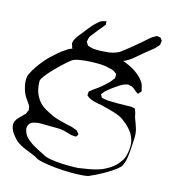

<svg xmlns="http://www.w3.org/2000/svg" viewBox="-154 -840 860 974"><g transform="rotate(15 276.0 -353.5)"><path d="M572 -160Q571 -138 567 -108Q563 -78 548 -55Q533 -40 506 -22.5Q479 -5 452 9Q425 23 410 29Q401 36 371.5 38.5Q342 41 302.5 40.5Q263 40 223 36Q183 32 153.5 25.5Q124 19 115 10Q93 0 60.5 -12.5Q28 -25 5 -44Q-8 -56 -20 -72.5Q-32 -89 -36.5 -107Q-41 -125 -33 -140Q-28 -151 -17.5 -160.5Q-7 -170 1 -179Q3 -182 6 -184.5Q9 -187 11 -189Q13 -192 15 -200Q17 -202 18.5 -205Q20 -208 20 -210Q21 -212 20 -215.5Q19 -219 18 -221Q18 -223 18 -226Q18 -229 16 -231Q15 -234 11 -240Q6 -248 0 -256Q-6 -264 -11 -272Q-24 -295 -30 -323Q-36 -351 -32 -373Q-28 -388 -14.5 -410.5Q-1 -433 16.5 -455Q34 -477 49 -492Q67 -509 85.5 -525.5Q104 -542 126 -555Q135 -564 162.5 -571.5Q190 -579 226.5 -584Q263 -589 299 -591Q335 -593 362.5 -591Q390 -589 399 -582Q422 -575 450 -562.5Q478 -550 500 -532Q511 -523 520.5 -513Q530 -503 537 -491Q544 -476 546 -460Q547 -458 548 -454.5Q549 -451 548 -449Q547 -447 544.5 -445Q542 -443 540 -441Q539 -440 537 -437Q535 -434 533 -434Q532 -433 531 -434.5Q530 -436 528 -437Q525 -439 522 -441Q519 -443 517 -445Q512 -449 507 -453.5Q502 -458 497 -460Q494 -462 490 -462.5Q486 -463 483 -464Q477 -466 474 -466Q470 -466 466 -464Q459 -463 453 -460.5Q447 -458 441 -455Q425 -445 408.5 -433.5Q392 -422 378 -410Q366 -401 359 -390Q358 -389 356 -386.5Q354 -384 354 -383Q354 -379 358 -375Q359 -374 360 -371.5Q361 -369 362 -367Q363 -366 366 -366Q369 -366 370 -365Q377 -364 383.5 -363Q390 -362 397 -361Q446 -359 494 -361Q502 -361 510 -361.5Q518 -362 526 -360Q528 -359 532 -359Q536 -359 537 -357Q539 -356 540 -352.5Q541 -349 542 -347Q546 -338 547.5 -328.5Q549 -319 552 -310Q557 -297 562 -283.5Q567 -270 571 -256Q576 -234 575 -209.5Q574 -185 572 -160ZM528 -256Q521 -264 513 -271Q505 -278 496 -284Q481 -297 457.5 -305.5Q434 -314 410 -320Q386 -326 371 -330Q358 -332 345.5 -334.5Q333 -337 321 -341Q316 -343 311 -345Q306 -347 301 -350Q299 -352 294.5 -355Q290 -358 288 -361L289 -369Q289 -371 289 -375Q289 -379 290 -380Q291 -382 293 -383Q295 -384 296 -385Q301 -389 305 -392.5Q309 -396 314 -399Q331 -410 347.5 -424Q364 -438 379 -453Q389 -463 396 -474Q401 -479 401 -481Q402 -483 401.5 -485.5Q401 -488 401 -489Q401 -491 401.5 -495Q402 -499 401 -501Q400 -503 397.5 -505Q395 -507 393 -508Q384 -516 372 -519Q360 -522 349 -524Q338 -528 312.5 -529Q287 -530 257 -528.5Q227 -527 201.5 -522.5Q176 -518 165 -510Q154 -502 133.5 -483.5Q113 -465 91.5 -443Q70 -421 54 -401Q38 -381 35 -370Q34 -341 43 -311Q47 -300 53 -288.5Q59 -277 66 -268Q83 -247 107 -234Q131 -221 153 -211Q171 -204 189.5 -199.5Q208 -195 227 -190Q237 -188 246.5 -186Q256 -184 265 -180Q270 -179 274.5 -177Q279 -175 283 -173Q285 -171 287.5 -167.5Q290 -164 291 -162Q292 -161 294 -159Q296 -157 296 -156Q296 -155 293 -151.5Q290 -148 287 -143Q285 -142 280 -142.5Q275 -143 273 -143Q263 -143 254 -146Q245 -149 236 -151Q214 -159 184 -159.5Q154 -160 131 -160Q116 -160 101 -160.5Q86 -161 72 -158Q68 -157 61.5 -155.5Q55 -154 51 -152Q32 -140 32 -118Q32 -115 34 -109Q36 -101 39.5 -93.5Q43 -86 48 -79Q67 -57 99 -39Q131 -21 153 -11Q164 -3 192 2Q220 7 253 8.5Q286 10 314 9.5Q342 9 353 6Q368 4 391 0Q414 -4 437 -10.5Q460 -17 475 -26Q495 -36 512 -49.5Q529 -63 541 -81Q554 -96 560 -120Q566 -144 566 -167.5Q566 -191 559 -206Q555 -220 547 -232Q539 -244 528 -256ZM511 -642Q491 -625 468.5 -606Q446 -587 423 -577Q408 -571 391.5 -570Q375 -569 359 -566Q348 -564 337.5 -560.5Q327 -557 316 -555Q301 -552 286 -551Q271 -550 256 -550Q242 -550 227 -550Q212 -550 198 -551Q191 -552 182 -553.5Q173 -555 167 -559Q157 -563 151 -573L148 -584Q147 -586 146 -588.5Q145 -591 145 -592Q144 -597 146 -603Q148 -609 149 -613Q150 -616 154 -622Q159 -631 165.5 -639.5Q172 -648 179 -656Q192 -672 205 -689Q218 -706 234 -721Q240 -726 247 -732.5Q254 -739 262 -742Q266 -744 270 -744.5Q274 -745 278 -746Q280 -747 281.5 -748Q283 -749 284 -748Q285 -747 284.5 -745.5Q284 -744 284 -743Q285 -740 285.5 -736Q286 -732 285 -729Q285 -728 283 -726Q281 -724 280 -723L268 -708Q260 -698 251.5 -688Q243 -678 235 -667Q231 -662 226 -655.5Q221 -649 219 -642Q218 -639 217.5 -635Q217 -631 216 -627Q216 -626 215.5 -625Q215 -624 215 -622Q217 -618 218 -617Q220 -614 222 -610Q224 -606 226 -604Q228 -603 232 -602Q236 -601 238 -600Q252 -595 267 -595Q282 -595 296 -595Q316 -596 335 -598Q354 -600 372 -607Q386 -612 397.5 -620.5Q409 -629 420 -638Q434 -649 448 -660.5Q462 -672 475 -683Q487 -693 498 -703Q509 -713 521 -723Q531 -732 543 -737Q544 -738 546 -739.5Q548 -741 550 -741Q553 -742 557 -741Q561 -740 564 -740Q568 -740 570 -739Q572 -738 573 -736Q574 -734 575 -732Q577 -731 579 -728Q581 -725 581 -723Q582 -721 580 -717Q579 -714 579 -709.5Q579 -705 577 -701Q576 -700 574.5 -698.5Q573 -697 572 -695Q568 -691 564.5 -687Q561 -683 557 -679Z"/></g></svg>

Font: Rubik Vinyl
Style: Regular
Weight: 400
Designer: Hubert and Fischer, NaN
Foundry: Hubert and Fischer, NaN
Version: Version 2.200